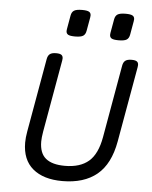

<svg xmlns="http://www.w3.org/2000/svg" viewBox="-56 -843 711 901"><g transform="rotate(5 300.0 -393.0)"><path d="M335.9 -774.9Q335.9 -772.5 335 -765.6L323.7 -702.1Q320.8 -684.6 309.8 -677.5Q298.8 -670.4 272 -670.4Q248.5 -670.4 239.3 -675.5Q230 -680.7 230 -692.9Q230 -695.3 231 -702.1L242.2 -765.6Q245.1 -783.2 256.3 -790.3Q267.6 -797.4 294.4 -797.4Q317.4 -797.4 326.7 -792.2Q335.9 -787.1 335.9 -774.9ZM541 -774.9Q541 -772.5 540 -765.6L528.8 -702.1Q525.9 -684.6 514.9 -677.5Q503.9 -670.4 477.1 -670.4Q453.6 -670.4 444.3 -675.5Q435.1 -680.7 435.1 -692.9Q435.1 -695.3 436 -702.1L447.3 -765.6Q450.2 -783.2 461.4 -790.3Q472.7 -797.4 499.5 -797.4Q522.5 -797.4 531.7 -792.2Q541 -787.1 541 -774.9ZM578.1 -562.5Q578.1 -560.5 577.1 -552.7L514.2 -197.3Q495.1 -89.8 434.1 -39.6Q373 10.7 271 10.7Q182.1 10.7 132.1 -31.2Q82 -73.2 82 -154.3Q82 -177.7 87.4 -207.5L148.4 -552.7Q151.4 -569.8 160.9 -577.1Q170.4 -584.5 189.9 -584.5H190.9Q208 -584.5 215.3 -579.3Q222.7 -574.2 222.7 -562.5Q222.7 -560.5 221.7 -552.7L161.6 -212.4Q156.7 -183.1 156.7 -165.5Q156.7 -110.8 186.8 -86.2Q216.8 -61.5 276.9 -61.5Q348.6 -61.5 389.2 -96.4Q429.7 -131.3 443.8 -211.4L503.9 -552.7Q506.8 -569.8 516.4 -577.1Q525.9 -584.5 545.4 -584.5H546.4Q563.5 -584.5 570.8 -579.3Q578.1 -574.2 578.1 -562.5Z"/></g></svg>

Font: Courier Prime Sans
Style: Italic
Weight: 400
Italic angle: -10°
Designer: Alan Dague-Greene
Foundry: Quote-Unquote Apps
Version: Version 3.020